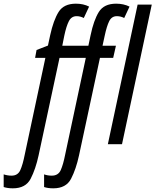

<svg xmlns="http://www.w3.org/2000/svg" viewBox="-141 -785 846 1045"><path d="M523 0 685 -760H608L446 0ZM69 61 183 -470H326L214 55Q203 111 189.5 141Q176 171 141 171Q118 171 99 164V233Q120 240 149 240Q219 240 246 187.5Q273 135 289 61L403 -470H475L490 -536H417L429 -591Q440 -643 453.5 -670Q467 -697 495 -697Q516 -697 535 -687L564 -749Q532 -765 491 -765Q425 -765 397 -720Q369 -675 352 -593L340 -536H198L209 -591Q220 -643 234 -670Q248 -697 276 -697Q296 -697 315 -687L344 -749Q313 -765 272 -765Q206 -765 178 -720Q150 -675 132 -593L120 -537L58 -513L50 -470H106L-6 55Q-17 111 -30.5 141Q-44 171 -78 171Q-100 171 -121 164V233Q-99 240 -71 240Q-1 240 26 187.5Q53 135 69 61Z"/></svg>

Font: Noto Sans Display Condensed
Style: Italic
Weight: 400
Width: 3
Designer: Monotype Design team
Foundry: Monotype Imaging Inc.
Version: 1.000